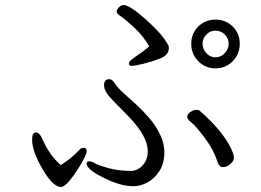

<svg xmlns="http://www.w3.org/2000/svg" viewBox="-20 -736 1040 764"><path d="M108 -182Q108 -209 122.5 -209Q137 -209 147 -186Q177 -117 222 -79Q267 -108 294 -138Q302 -148 313.5 -148Q325 -148 325 -134.5Q325 -121 298 -76Q246 8 223 8Q191 8 150.5 -61Q110 -130 108 -174ZM898 -148Q911 -121 911 -108.5Q911 -96 897 -83.5Q883 -71 868 -71Q853 -71 846 -90Q831 -139 795 -187Q759 -235 742 -248Q725 -261 725 -271.5Q725 -282 738 -290.5Q751 -299 761 -299Q771 -299 775 -295Q864 -217 898 -148ZM568 -134Q568 -194 492 -272Q461 -304 427.5 -338Q394 -372 394 -396.5Q394 -421 415 -421Q426 -421 437 -404Q448 -387 470 -367Q492 -347 520 -322Q634 -218 634 -131Q634 -86 614.5 -55.5Q595 -25 566.5 -10Q538 5 512 5Q458 5 394 -28Q325 -61 325 -85Q325 -94 335 -94Q345 -94 357 -86.5Q369 -79 409.5 -67.5Q450 -56 501 -56Q527 -56 547.5 -78Q568 -100 568 -134ZM786 -562Q786 -541 801 -524.5Q816 -508 837.5 -508Q859 -508 874.5 -524.5Q890 -541 890 -562Q890 -583 874.5 -598.5Q859 -614 837.5 -614Q816 -614 801 -598.5Q786 -583 786 -562ZM934 -562Q934 -521 906 -492.5Q878 -464 837.5 -464Q797 -464 769 -492.5Q741 -521 741 -562Q741 -603 769 -630.5Q797 -658 837.5 -658Q878 -658 906 -630.5Q934 -603 934 -562ZM574 -551Q550 -593 514.5 -626Q479 -659 461.5 -670.5Q444 -682 444 -689Q444 -696 452.5 -706Q461 -716 472 -716Q496 -716 560.5 -658.5Q625 -601 648 -559Q652 -554 652 -546Q652 -517 619 -504Q586 -491 551.5 -482.5Q517 -474 505 -474Q493 -474 493 -483Q493 -492 510 -504Q547 -529 574 -551Z"/></svg>

Font: ToneOZ-Pinyin-WenKai-Regular
Style: Regular
Weight: 400
Designer: Fontworks Inc.
Foundry: ToneOZ
Version: Version 0.240331